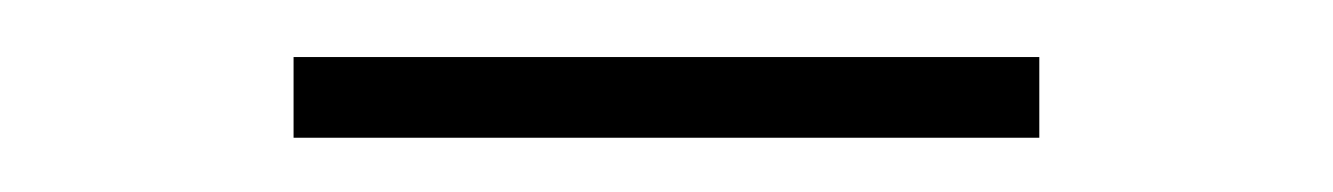

<svg xmlns="http://www.w3.org/2000/svg" viewBox="-20 -664 479 69"><path d="M353.5 -614.5H85.5V-643.5H353.5Z"/></svg>

Font: Acari Sans Neue Light
Style: Regular
Weight: 300
Designer: Alfredo Marco Pradil (font), Cristiano Sobral (main changes)
Foundry: Hanken Design Co. (font), Cristiano Sobral (main changes)
Version: Version 2.459;March 19, 2022;FontCreator 14.0.0.2808 64-bit;